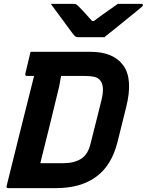

<svg xmlns="http://www.w3.org/2000/svg" viewBox="-20 -966 754 986"><path d="M583 -235Q553 -116 473.5 -58Q394 0 269 0H22Q11 0 14 -11Q46 -141 82 -285Q118 -429 155 -576H118Q113 -576 111 -579.5Q109 -583 110 -587Q117 -617 123.5 -644Q130 -671 137 -700H444Q563 -700 613.5 -629.5Q664 -559 628 -416ZM187 -128H305Q361 -128 396.5 -150.5Q432 -173 445 -228L500 -447Q511 -491 508 -517.5Q505 -544 491 -557Q481 -568 462 -572Q443 -576 414 -576H294Q290 -559 287.5 -541.5Q285 -524 280 -506Q257 -411 234 -317Q211 -223 187 -128ZM516 -775H380Q373 -775 368 -778Q363 -781 353 -794Q345 -805 326 -830.5Q307 -856 284.5 -887Q262 -918 241 -946H356Q367 -946 370.5 -944Q374 -942 381 -936Q392 -925 409.5 -906.5Q427 -888 453 -858Q456 -858 462 -858Q499 -886 529.5 -907Q560 -928 585 -946H705Q715 -946 714 -939Q713 -935 708.5 -931Q704 -927 687 -913Q666 -896 634 -870Q602 -844 570.5 -818.5Q539 -793 516 -775Z"/></svg>

Font: Recursive Sn Lnr St
Style: Bold Italic
Weight: 700
Italic angle: -15°
Version: Version 1.079;hotconv 1.0.112;makeotfexe 2.5.65598; ttfautoh